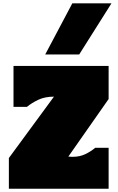

<svg xmlns="http://www.w3.org/2000/svg" viewBox="-20 -1153 720 1173"><path d="M34.2 0V-187.5L309.6 -562.5Q254.9 -562.5 214.6 -543.7Q174.3 -524.9 144.5 -500H62.5V-750H643.6V-547.9L397.5 -196.3Q410.2 -194.8 421.4 -194.8Q467.8 -194.8 502.2 -211.7Q536.6 -228.5 561.5 -250H643.6V0ZM256.3 -820.3 421.9 -1132.8H661.1L463.9 -820.3Z"/></svg>

Font: Holtwood One SC
Style: Regular
Weight: 400
Designer: Vernon Adams
Foundry: Vernon Adams
Version: Version 1.100; ttfautohint (v1.8.4.7-5d5b)